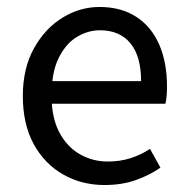

<svg xmlns="http://www.w3.org/2000/svg" viewBox="-20 -518 536 550"><path d="M279.4 12Q213.8 12 160.7 -18.3Q107.5 -48.6 76.4 -105.5Q45.4 -162.5 45.4 -242.9Q45.4 -322.1 77.1 -379.2Q108.7 -436.4 158.8 -467.2Q208.8 -498 264.9 -498Q327.3 -498 370.5 -469.7Q413.8 -441.5 436.1 -390.3Q458.4 -339.2 458.4 -270Q458.4 -257.5 457.5 -245.2Q456.6 -232.9 453.9 -220.8H104.3V-285.6H384.2Q384.2 -356.4 353.7 -393.9Q323.1 -431.3 266.1 -431.3Q232.7 -431.3 201 -412.7Q169.3 -394 148.5 -352.8Q127.7 -311.5 127.7 -243.7Q127.7 -181.8 149.4 -139.9Q171.2 -98 208.1 -76.6Q244.9 -55.3 288.7 -55.3Q324.2 -55.3 354.4 -65Q384.7 -74.8 409.7 -91.6L439.6 -37.7Q408.3 -16 368.7 -2Q329.1 12 279.4 12Z"/></svg>

Font: Source Sans 3
Style: Regular
Weight: 200
Designer: Paul D. Hunt
Foundry: Adobe
Version: Version 3.046;hotconv 1.0.118;makeotfexe 2.5.65603